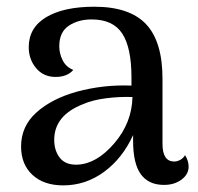

<svg xmlns="http://www.w3.org/2000/svg" viewBox="-20 -543 593 574"><path d="M533.2 -79.1Q543.9 -62.5 543.9 -44.9Q543.9 -22 522.7 -6.1Q501.5 9.8 470.2 9.8Q424.3 9.8 401.1 -22Q377.9 -53.7 377.9 -122.1V-139.2Q346.7 -70.3 291.5 -29.5Q236.3 11.2 168.9 11.2Q110.8 11.2 76.9 -20.3Q43 -51.8 43 -105Q43 -165.5 88.9 -206.8Q134.8 -248 210 -269Q289.6 -290.5 373 -287.1V-312Q373 -400.4 345.5 -442.6Q317.9 -484.9 253.9 -484.9Q213.4 -484.9 185.3 -465.8Q157.2 -446.8 157.2 -404.8Q157.2 -382.8 167.5 -362.5Q177.7 -342.3 199.2 -334Q181.2 -313 146 -313Q109.9 -313 87.9 -339.4Q65.9 -365.7 65.9 -401.9Q65.9 -460.4 118.2 -491.7Q170.4 -522.9 262.2 -522.9Q367.2 -522.9 416.5 -470.9Q465.8 -418.9 465.8 -307.1V-112.8Q465.8 -60.1 501 -60.1Q509.3 -60.1 518.6 -64.9Q527.8 -69.8 533.2 -79.1ZM211.9 -50.8Q269 -53.2 321.8 -114.7Q374.5 -176.3 376 -252.9Q338.4 -254.4 297.6 -249.3Q256.8 -244.1 229 -231.9Q142.1 -198.2 142.1 -125Q142.1 -92.3 159.2 -70.8Q176.3 -49.3 211.9 -50.8Z"/></svg>

Font: Arima Madurai Medium
Style: Regular
Weight: 500
Designer: Joana Correia and Natanael Gama
Foundry: NDISCOVER
Version: Version 1.019;PS 001.019;hotconv 1.0.88;makeotf.lib2.5.64775